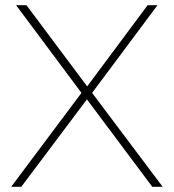

<svg xmlns="http://www.w3.org/2000/svg" viewBox="-20 -720 670 740"><path d="M567 0 315 -337 62 0H23L294 -362L42 -700H82L316 -387L549 -700H587L335 -362L607 0Z"/></svg>

Font: Montserrat Alternates ExLight
Style: Regular
Weight: 275
Designer: Julieta Ulanovsky
Foundry: Julieta Ulanovsky
Version: Version 7.200